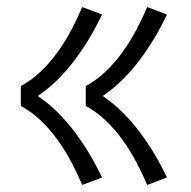

<svg xmlns="http://www.w3.org/2000/svg" viewBox="-20 -612 540 544"><path d="M397 -88Q383 -121 366 -153Q349 -185 328 -214.5Q307 -244 280.5 -269.5Q254 -295 223 -312V-368Q254 -385 280.5 -410.5Q307 -436 328 -465.5Q349 -495 366 -527Q383 -559 397 -592L453 -571Q437 -537 418 -505Q399 -473 376.5 -443Q354 -413 328 -387Q302 -361 271 -340Q302 -319 328 -293Q354 -267 376.5 -237Q399 -207 418 -175Q437 -143 453 -109ZM213 -88Q199 -121 182 -153Q165 -185 144 -214.5Q123 -244 96.5 -269.5Q70 -295 39 -312V-368Q70 -385 96.5 -410.5Q123 -436 144 -465.5Q165 -495 182 -527Q199 -559 213 -592L269 -571Q253 -537 234 -505Q215 -473 192.5 -443Q170 -413 144 -387Q118 -361 87 -340Q118 -319 144 -293Q170 -267 192.5 -237Q215 -207 234 -175Q253 -143 269 -109Z"/></svg>

Font: Iosevka SS18 Light
Style: Regular
Weight: 300
Monospace: yes
Designer: Belleve Invis
Foundry: Belleve Invis
Version: Version 25.1.1; ttfautohint (v1.8.4)